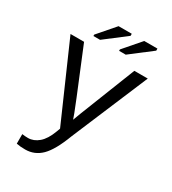

<svg xmlns="http://www.w3.org/2000/svg" viewBox="-217 -829 1034 1151"><g transform="rotate(30 300.0 -253.0)"><path d="M142.6 207.5Q106.4 207.5 82 202.1V136.2Q100.6 139.2 123 139.2Q161.6 139.2 195.6 110.4Q229.5 81.5 252.9 18.6L261.7 -5.4L32.2 -528.3H126L254.9 -214.8Q299.3 -105.5 302.7 -90.8L322.8 -144.5L474.1 -528.3H566.9L344.2 0Q300.8 114.7 254.2 161.1Q207.5 207.5 142.6 207.5ZM335 -586.4V-596.2L436 -712.9H527.3V-698.7L380.9 -586.4ZM157.2 -586.4V-596.2L258.3 -712.9H349.6V-698.7L203.1 -586.4Z"/></g></svg>

Font: Courier New
Style: Regular
Weight: 400
Designer: Steve Matteson
Foundry: Ascender Corporation
Version: Version 2.00.3